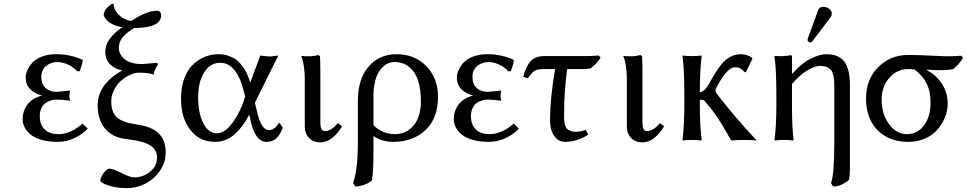

<svg xmlns="http://www.w3.org/2000/svg" viewBox="-20 -718 4961 985"><path d="M271 -399.9Q258.3 -399.4 245.4 -395.3Q232.4 -391.1 220 -382.6Q207.5 -374 199.7 -358.6Q191.9 -343.3 191.9 -323.2Q191.9 -287.1 213.1 -267.1Q234.4 -247.1 268.1 -247.1Q280.8 -247.1 309.3 -250.5Q337.9 -253.9 338.9 -253.9Q335.9 -230.5 335.9 -226.1Q335.9 -211.4 339.8 -201.2Q298.8 -207 269 -207Q255.4 -207 241.9 -203.1Q228.5 -199.2 214.8 -190.2Q201.2 -181.2 192.6 -163.6Q184.1 -146 184.1 -122.1Q184.1 -78.1 209.2 -54Q234.4 -29.8 279.8 -29.8Q341.3 -29.8 403.8 -84L430.2 -58.1Q404.8 -30.8 364.5 -10.7Q324.2 9.3 275.9 9.8Q229 9.8 193.1 -0.5Q157.2 -10.7 136.7 -28.1Q116.2 -45.4 106.2 -65.2Q96.2 -85 96.2 -106.9Q96.2 -148.4 120.1 -180.9Q144 -213.4 194.8 -228Q156.7 -237.8 134.3 -261.2Q111.8 -284.7 111.8 -320.8Q111.8 -337.4 119.9 -356.4Q127.9 -375.5 144.8 -395Q161.6 -414.6 193.8 -427.2Q226.1 -439.9 268.1 -439.9Q304.2 -440.4 341.3 -432.1Q378.4 -423.8 404.8 -410.2Q402.3 -389.6 389.2 -353L376 -352.1Q356.9 -374 328.4 -387Q299.8 -399.9 271 -399.9Z M550.8 -196.8Q550.8 -142.1 580.1 -115.7Q609.4 -89.4 677.7 -80.1Q758.8 -68.8 794.4 -33.4Q830.1 2 830.1 64.9Q830.1 111.8 803.7 153.6Q777.3 195.3 731 221.2Q684.6 247.1 630.9 247.1Q587.9 247.1 554 238.3Q520 229.5 507.3 220.7L495.1 211.9V201.2Q512.2 157.7 538.1 147Q560.5 147 603.3 169.4Q646 191.9 668.9 191.9Q714.4 191.9 750 163.1Q785.6 134.3 785.6 89.8Q785.6 70.3 776.9 54.9Q768.1 39.6 754.4 30Q740.7 20.5 718.5 13.2Q696.3 5.9 675.5 2.2Q654.8 -1.5 626 -4.9Q555.7 -13.2 518.3 -58.8Q481 -104.5 481 -178.2Q481 -285.2 606.9 -356.9Q567.9 -363.8 543.9 -388.9Q520 -414.1 520 -453.1Q520 -519.5 608.9 -579.1Q570.3 -583.5 543.9 -601.1Q517.6 -618.7 511.7 -642.1Q514.6 -660.6 524.7 -672.9Q534.7 -685.1 553.7 -698.2H563Q563.5 -665 592.5 -639.2Q621.6 -613.3 653.8 -610.8Q733.9 -663.1 784.7 -663.1Q795.4 -663.1 801 -656.5Q806.6 -649.9 806.6 -640.1Q806.6 -574.2 668 -574.2Q651.4 -564 640.4 -555.7Q629.4 -547.4 616.2 -534.4Q603 -521.5 596.4 -505.9Q589.8 -490.2 589.8 -472.2Q589.8 -438.5 620.1 -413.8Q650.4 -389.2 710.9 -389.2Q719.2 -389.2 785.6 -396L791 -388.2Q776.4 -367.7 767.1 -335Q745.6 -345.2 692.9 -345.2Q672.9 -345.2 648.7 -334.5Q624.5 -323.7 602.5 -305.2Q580.6 -286.6 565.7 -257.6Q550.8 -228.5 550.8 -196.8Z M1409.7 -85.9 1414.6 -87.9 1430.7 -62Q1417 -26.4 1397.5 -8.3Q1377.9 9.8 1346.7 9.8Q1291.5 9.8 1267.6 -90.8L1258.8 -129.9Q1228 -68.8 1184.1 -29.5Q1140.1 9.8 1082.5 9.8Q1004.4 9.8 956.5 -51.3Q908.7 -112.3 908.7 -211.9Q908.7 -262.2 921.1 -302.5Q933.6 -342.8 953.4 -367.9Q973.1 -393.1 999.3 -409.9Q1025.4 -426.8 1051 -433.3Q1076.7 -439.9 1102.5 -439.9Q1127.4 -439.9 1149.2 -432.6Q1170.9 -425.3 1185.8 -416Q1200.7 -406.7 1214.4 -390.1Q1228 -373.5 1235.1 -362.8Q1242.2 -352.1 1249.5 -333.7Q1256.8 -315.4 1258.5 -310.8Q1260.3 -306.2 1263.7 -293.9L1315.4 -433.1Q1319.3 -432.6 1337.2 -430.4Q1355 -428.2 1363.8 -428.2Q1372.6 -428.2 1389.2 -430.7Q1405.8 -433.1 1407.7 -433.1L1287.6 -190.9L1301.8 -132.8Q1322.3 -50.8 1359.4 -50.8Q1389.2 -50.8 1409.7 -85.9ZM1093.8 -34.2Q1133.3 -34.2 1173.8 -89.6Q1214.4 -145 1237.8 -222.2L1232.4 -243.2Q1195.8 -396 1109.4 -396Q1059.1 -396 1027.8 -347.2Q996.6 -298.3 996.6 -219.2Q996.6 -137.2 1022.9 -85.7Q1049.3 -34.2 1093.8 -34.2Z M1612.3 -436 1621.6 -430.2Q1623.5 -392.1 1623.5 -342.8V-90.8Q1623.5 -67.9 1628.7 -56.9Q1633.8 -45.9 1646.5 -45.9Q1680.7 -45.9 1713.4 -86.9L1734.4 -69.8Q1715.3 -36.1 1686.5 -12Q1657.7 12.2 1621.6 12.2Q1586.9 12.2 1565.2 -10.5Q1543.5 -33.2 1543.5 -70.8V-321.8Q1543.5 -346.2 1538.6 -379.2Q1533.7 -412.1 1525.4 -429.2L1527.3 -431.2Q1539.1 -429.2 1564.5 -429.2Q1590.8 -429.2 1612.3 -436Z M1888.2 207Q1873 221.7 1847.7 230.2Q1822.3 238.8 1802.2 238.8L1791 221.2Q1815.9 156.7 1815.9 11.2V-199.2Q1815.9 -313.5 1871.1 -376.7Q1926.3 -439.9 2014.2 -439.9Q2107.9 -439.9 2167.5 -378.2Q2227.1 -316.4 2227.1 -221.2Q2227.1 -110.8 2162.6 -50.5Q2098.1 9.8 1997.1 9.8Q1940.9 9.8 1896 -20V61Q1896 167 1888.2 207ZM2139.2 -198.2Q2139.2 -258.3 2125.7 -302.2Q2112.3 -346.2 2080.8 -373Q2049.3 -399.9 2002 -399.9Q1988.3 -399.9 1974.4 -394.5Q1960.4 -389.2 1946 -376.2Q1931.6 -363.3 1920.7 -344.2Q1909.7 -325.2 1902.8 -294.7Q1896 -264.2 1896 -227.1V-75.2Q1942.9 -29.8 2006.3 -29.8Q2064.9 -29.8 2102.1 -74.7Q2139.2 -119.6 2139.2 -198.2Z M2482.9 -399.9Q2470.2 -399.4 2457.3 -395.3Q2444.3 -391.1 2431.9 -382.6Q2419.4 -374 2411.6 -358.6Q2403.8 -343.3 2403.8 -323.2Q2403.8 -287.1 2425 -267.1Q2446.3 -247.1 2480 -247.1Q2492.7 -247.1 2521.2 -250.5Q2549.8 -253.9 2550.8 -253.9Q2547.9 -230.5 2547.9 -226.1Q2547.9 -211.4 2551.8 -201.2Q2510.7 -207 2481 -207Q2467.3 -207 2453.9 -203.1Q2440.4 -199.2 2426.8 -190.2Q2413.1 -181.2 2404.5 -163.6Q2396 -146 2396 -122.1Q2396 -78.1 2421.1 -54Q2446.3 -29.8 2491.7 -29.8Q2553.2 -29.8 2615.7 -84L2642.1 -58.1Q2616.7 -30.8 2576.4 -10.7Q2536.1 9.3 2487.8 9.8Q2440.9 9.8 2405 -0.5Q2369.1 -10.7 2348.6 -28.1Q2328.1 -45.4 2318.1 -65.2Q2308.1 -85 2308.1 -106.9Q2308.1 -148.4 2332 -180.9Q2356 -213.4 2406.7 -228Q2368.7 -237.8 2346.2 -261.2Q2323.7 -284.7 2323.7 -320.8Q2323.7 -337.4 2331.8 -356.4Q2339.8 -375.5 2356.7 -395Q2373.5 -414.6 2405.8 -427.2Q2438 -439.9 2480 -439.9Q2516.1 -440.4 2553.2 -432.1Q2590.3 -423.8 2616.7 -410.2Q2614.3 -389.6 2601.1 -353L2587.9 -352.1Q2568.8 -374 2540.3 -387Q2511.7 -399.9 2482.9 -399.9Z M2963.9 -363.8H2889.6Q2874 -246.6 2874 -141.1Q2874 -138.2 2874 -132.3Q2874 -114.3 2874.3 -105Q2874.5 -95.7 2877.4 -81.5Q2880.4 -67.4 2886.2 -60.3Q2892.1 -53.2 2903.8 -47.6Q2915.5 -42 2932.6 -42Q2957 -42 2985.8 -51.8L2997.6 -26.9Q2940.4 9.8 2878.9 9.8Q2844.7 9.8 2823.2 -20.8Q2801.8 -51.3 2801.8 -100.1Q2801.8 -211.9 2827.6 -363.8H2772Q2736.8 -363.8 2722.7 -355Q2708.5 -346.2 2688 -315.9L2664.6 -324.2Q2678.2 -377.9 2702.4 -404.1Q2726.6 -430.2 2772 -430.2H2972.7Q3012.2 -430.2 3050.8 -433.1L3061 -423.8Q3055.2 -412.6 3046.6 -402.1Q3038.1 -391.6 3031.7 -385.7Q3025.4 -379.9 3010.7 -367.2Q2993.2 -363.8 2963.9 -363.8Z M3264.6 -436 3273.9 -430.2Q3275.9 -392.1 3275.9 -342.8V-90.8Q3275.9 -67.9 3281 -56.9Q3286.1 -45.9 3298.8 -45.9Q3333 -45.9 3365.7 -86.9L3386.7 -69.8Q3367.7 -36.1 3338.9 -12Q3310.1 12.2 3273.9 12.2Q3239.3 12.2 3217.5 -10.5Q3195.8 -33.2 3195.8 -70.8V-321.8Q3195.8 -346.2 3190.9 -379.2Q3186 -412.1 3177.7 -429.2L3179.7 -431.2Q3191.4 -429.2 3216.8 -429.2Q3243.2 -429.2 3264.6 -436Z M3490.7 -180.2V-250Q3490.7 -356.4 3481.4 -430.2L3483.4 -433.1Q3501.5 -430.2 3530.3 -430.2Q3559.1 -430.2 3577.6 -433.1L3579.6 -430.2Q3570.3 -352.5 3570.3 -250V-245.1Q3583 -245.1 3596.7 -259.5Q3610.4 -273.9 3621.8 -295.7Q3633.3 -317.4 3649.2 -342.5Q3665 -367.7 3682.1 -389.4Q3699.2 -411.1 3724.9 -425.5Q3750.5 -439.9 3780.3 -439.9Q3812.5 -439.9 3837.4 -421.9L3840.3 -417L3806.6 -348.1H3799.3Q3792 -358.9 3780 -366Q3768.1 -373 3755.4 -373Q3748.5 -373 3744.6 -372.6Q3740.7 -372.1 3731 -367.2Q3721.2 -362.3 3712.2 -353Q3703.1 -343.8 3688.7 -324Q3674.3 -304.2 3658.7 -275.9Q3650.4 -259.3 3650.4 -255.9Q3650.4 -246.1 3656.7 -237.8Q3749.5 -117.2 3859.4 0L3857.4 2.9Q3844.2 0 3797.4 0Q3754.4 0 3731.4 2.9Q3697.3 -56.6 3683.3 -79.8Q3669.4 -103 3646.5 -135.3Q3623.5 -167.5 3595.7 -199.2Q3588.9 -206.1 3579.6 -206.1Q3573.2 -206.1 3570.3 -205.1V-180.2Q3570.3 -77.6 3579.6 0L3577.6 2.9Q3559.1 0 3530.3 0Q3501.5 0 3483.4 2.9L3481.4 0Q3490.7 -73.7 3490.7 -180.2Z M4187 -379.9Q4158.7 -379.9 4119.1 -355.2Q4079.6 -330.6 4043 -287.1V-180.2Q4043 -60.5 4051.3 0L4049.3 2.9Q4030.8 0 4002 0Q3973.1 0 3955.1 2.9L3953.1 0Q3962.9 -67.9 3962.9 -180.2V-233.9Q3962.9 -366.7 3953.1 -428.2L3955.1 -431.2Q4000.5 -427.2 4037.1 -435.1Q4043 -435.1 4043 -424.8V-342.8L4044.9 -339.8Q4088.4 -391.1 4136.2 -415.5Q4184.1 -439.9 4218.3 -439.9Q4283.7 -439.9 4312 -401.4Q4340.3 -362.8 4340.3 -282.2V145Q4340.3 183.1 4335 205.1Q4294.4 238.8 4253.9 238.8L4243.2 221.2Q4260.3 176.8 4260.3 6.8V-277.8Q4260.3 -336.4 4243.4 -358.2Q4226.6 -379.9 4187 -379.9ZM4205.1 -683.1Q4220.7 -683.1 4233.9 -672.9Q4247.1 -662.6 4247.1 -647.9Q4247.1 -637.2 4241.2 -629.9L4148.9 -507.8Q4143.1 -500 4137.2 -500Q4131.3 -500 4127.2 -503.9Q4123 -507.8 4123 -513.2Q4123 -517.1 4125 -522.9L4177.2 -666Q4183.1 -683.1 4205.1 -683.1Z M4870.6 -363.8Q4844.2 -357.9 4806.6 -357.9Q4770.5 -357.9 4736.8 -360.8L4734.9 -357.9Q4782.2 -333.5 4812 -288.6Q4841.8 -243.7 4841.8 -186Q4841.8 -162.6 4835 -137Q4828.1 -111.3 4812.3 -84.7Q4796.4 -58.1 4773.4 -37.4Q4750.5 -16.6 4715.6 -3.4Q4680.7 9.8 4638.7 9.8Q4571.3 9.8 4521.7 -19.5Q4472.2 -48.8 4447.5 -98.6Q4422.9 -148.4 4422.9 -211.9Q4422.9 -311.5 4485.6 -373.8Q4548.3 -436 4638.7 -436Q4695.3 -436 4755.9 -432.6Q4816.4 -429.2 4833 -429.2Q4872.1 -429.2 4910.6 -432.1L4920.9 -422.9Q4906.7 -395 4870.6 -363.8ZM4640.6 -363.8Q4581.1 -363.8 4542 -318.1Q4502.9 -272.5 4502.9 -206.1Q4502.9 -133.3 4540.8 -81.5Q4578.6 -29.8 4631.8 -29.8Q4686 -29.8 4720 -74.2Q4753.9 -118.7 4753.9 -193.8Q4753.9 -247.6 4734.9 -287.6Q4715.8 -327.6 4672.9 -360.8Q4656.2 -363.8 4640.6 -363.8Z"/></svg>

Font: Linear Smooth
Style: Regular
Weight: 400
Designer: Philipp H. Poll, Flanker
Foundry: Philipp H. Poll, reworked by Flanker
Version: Version 1.061 | FøM Fix